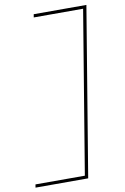

<svg xmlns="http://www.w3.org/2000/svg" viewBox="-103 -882 706 1084"><g transform="rotate(-10 250.0 -340.0)"><path d="M10 143 13 125H296L450 -805H167L170 -823H472L312 143Z"/></g></svg>

Font: Iosevka SS04 Thin
Style: Italic
Weight: 100
Italic angle: -9°
Monospace: yes
Designer: Belleve Invis
Foundry: Belleve Invis
Version: Version 19.0.0; ttfautohint (v1.8.4)